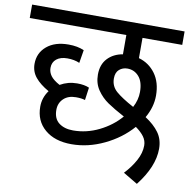

<svg xmlns="http://www.w3.org/2000/svg" viewBox="-107 -732 957 971"><g transform="rotate(10 371.5 -246.5)"><path d="M559 -578V-474Q612 -459 644.5 -414.5Q677 -370 677 -302Q677 -243 644 -186Q689 -157 714 -122.5Q739 -88 739 -40Q739 52 659 154L585 110Q619 74 640.5 34.5Q662 -5 662 -43Q662 -68 647 -88.5Q632 -109 604 -129Q548 -65 465.5 -25.5Q383 14 298 14Q212 14 161 -29.5Q110 -73 110 -146Q110 -192 138 -230Q92 -256 68 -285.5Q44 -315 44 -354Q44 -410 85.5 -445Q127 -480 197 -480Q244 -480 277 -465L266 -398Q239 -410 203 -410Q168 -410 147.5 -393.5Q127 -377 127 -348Q127 -326 140.5 -307.5Q154 -289 187 -271Q227 -294 274 -294Q312 -294 336 -283L327 -218Q309 -224 280 -224Q240 -224 216.5 -201.5Q193 -179 193 -144Q193 -99 221 -77.5Q249 -56 294 -56Q363 -56 427 -87.5Q491 -119 535 -170Q481 -199 448 -221.5Q415 -244 392 -277.5Q369 -311 369 -356Q369 -408 398.5 -439.5Q428 -471 476 -479V-578H-20V-647H763V-578ZM511 -412Q487 -412 469.5 -397Q452 -382 452 -351Q452 -311 482 -285Q512 -259 573 -226Q594 -265 594 -306Q594 -358 570.5 -385Q547 -412 511 -412Z"/></g></svg>

Font: Martel Sans
Style: Regular
Weight: 400
Designer: Dan Reynolds and Mathieu Réguer
Foundry: Dan Reynolds and Mathieu Réguer
Version: Version 1.002; ttfautohint (v1.1) -l 5 -r 5 -G 72 -x 0 -D la